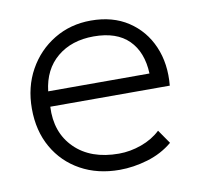

<svg xmlns="http://www.w3.org/2000/svg" viewBox="-63 -562 677 644"><g transform="rotate(-10 275.0 -240.0)"><path d="M295 15Q220 15 162.5 -16.8Q105 -48.5 72.5 -105.5Q40 -162.5 40 -238Q40 -311.5 72.2 -369.5Q104.5 -427.5 160.2 -461.2Q216 -495 286 -495Q360 -495 412.5 -460.5Q465 -426 490.5 -367Q516 -308 509 -234H102Q97.5 -146.5 151.8 -92.8Q206 -39 302 -39Q340.5 -39 378.8 -52.8Q417 -66.5 444 -92L476.5 -45Q439.5 -14 390.8 0.5Q342 15 295 15ZM104 -286H449Q446 -359.5 405 -400.2Q364 -441 286 -441Q210.5 -441 161.5 -400.2Q112.5 -359.5 104 -286Z"/></g></svg>

Font: Geologica Thin
Style: Regular
Weight: 100
Designer: Sindre Bremnes, Frode Helland
Foundry: Monokrom Skriftforlag AS
Version: Version 1.010; ttfautohint (v1.8.4.7-5d5b);gftools[0.9.28]